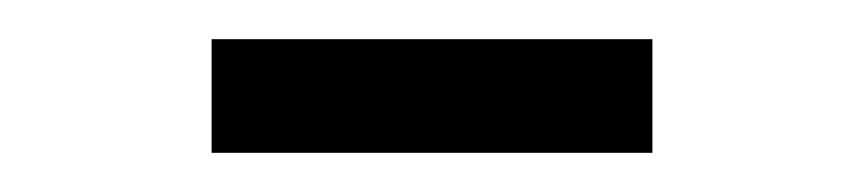

<svg xmlns="http://www.w3.org/2000/svg" viewBox="-20 -625 440 98"><path d="M313 -547H88V-605H313Z"/></svg>

Font: Ponomar
Style: Regular
Weight: 400
Version: Version 1.301; ttfautohint (v1.8.4.7-5d5b)